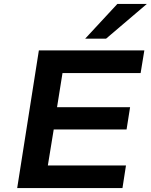

<svg xmlns="http://www.w3.org/2000/svg" viewBox="-20 -963 772 983"><path d="M68 0 179 -705H719L700 -589H300L272 -414H646L628 -300H255L225 -116H625L607 0ZM416 -765 581 -943H732L523 -765Z"/></svg>

Font: Nunito Sans 7pt SemiExpanded
Style: Bold Italic
Weight: 700
Width: 6
Italic angle: -9°
Designer: Vernon Adams
Foundry: Vernon Adams
Version: Version 3.101;gftools[0.9.27]